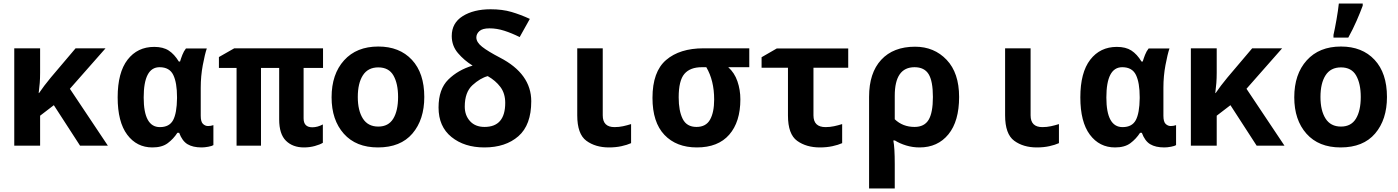

<svg xmlns="http://www.w3.org/2000/svg" viewBox="-20 -817 7840 1077"><path d="M205 0V-168L282 -227L429 0H585L372 -319L572 -546H404L265 -382Q226 -335 199 -295H197Q201 -326 203 -352Q205 -378 205 -409V-546H60V0Z M975 -72H985Q1002 -26 1032 -8Q1062 10 1111 10Q1128 10 1149 6Q1170 2 1177 -3V-115Q1162 -110 1147 -110Q1131 -110 1118.5 -122Q1106 -134 1106 -168V-325Q1106 -390 1117.5 -451.5Q1129 -513 1140 -545H1023Q1011 -530 1003 -509.5Q995 -489 990 -472H983Q958 -513 926.5 -533.5Q895 -554 845 -554Q751 -554 695.5 -482Q640 -410 640 -271Q640 -133 693.5 -61.5Q747 10 835 10Q889 10 921 -14Q953 -38 975 -72ZM786 -270Q786 -440 875 -440Q931 -440 952 -396.5Q973 -353 973 -272V-266Q972 -182 951 -143Q930 -104 877 -104Q786 -104 786 -270Z M1791 -16V-119Q1761 -103 1732 -103Q1683 -103 1683 -153V-436H1792V-546H1294L1208 -497V-436H1307V0H1444V-436H1546V-147Q1546 -65 1584 -27.5Q1622 10 1685 10Q1717 10 1746 2Q1775 -6 1791 -16Z M2360 -273Q2360 -407 2290.5 -481.5Q2221 -556 2102 -556Q1980 -556 1910 -478.5Q1840 -401 1840 -271Q1840 -144 1908.5 -67Q1977 10 2100 10Q2227 10 2293.5 -68Q2360 -146 2360 -273ZM1987 -273Q1987 -350 2015.5 -394.5Q2044 -439 2102 -439Q2161 -439 2187 -393.5Q2213 -348 2213 -273Q2213 -196 2186 -151.5Q2159 -107 2102 -107Q2044 -107 2015.5 -152Q1987 -197 1987 -273Z M2960 -249Q2960 -403 2784 -494Q2717 -529 2684.5 -554.5Q2652 -580 2652 -607Q2652 -627 2669 -642.5Q2686 -658 2726 -658Q2767 -658 2809 -644.5Q2851 -631 2895 -609L2952 -711Q2900 -735 2849 -750Q2798 -765 2732 -765Q2637 -765 2575.5 -726.5Q2514 -688 2514 -615Q2514 -560 2549 -519Q2584 -478 2631 -449Q2550 -425 2495 -371Q2440 -317 2440 -214Q2440 -107 2512.5 -48.5Q2585 10 2697 10Q2816 10 2888 -53Q2960 -116 2960 -249ZM2587 -219Q2587 -300 2630.5 -339.5Q2674 -379 2716 -390Q2760 -365 2787 -329Q2814 -293 2814 -240Q2814 -105 2698 -105Q2646 -105 2616.5 -137.5Q2587 -170 2587 -219Z M3520 -14V-121Q3498 -114 3475 -109Q3452 -104 3427 -104Q3361 -104 3361 -170V-546H3218V-170Q3218 -65 3269 -27.5Q3320 10 3396 10Q3434 10 3466 3Q3498 -4 3520 -14Z M4133 -260Q4133 -313 4116.5 -361Q4100 -409 4065 -440H4183V-546H3926Q3793 -546 3716.5 -480.5Q3640 -415 3640 -268Q3640 -131 3707 -60.5Q3774 10 3889 10Q4008 10 4070.5 -61.5Q4133 -133 4133 -260ZM3787 -271Q3787 -365 3819 -402.5Q3851 -440 3917 -440H3942Q3986 -365 3986 -259Q3986 -187 3963 -146Q3940 -105 3887 -105Q3832 -105 3809.5 -150Q3787 -195 3787 -271Z M4704 -14V-121Q4682 -114 4658.5 -109Q4635 -104 4611 -104Q4543 -104 4543 -170V-437H4738V-545H4337L4252 -496V-437H4400V-169Q4400 -64 4451.5 -27Q4503 10 4579 10Q4617 10 4649.5 3Q4682 -4 4704 -14Z M4999 -148V-280Q4999 -440 5110 -440Q5165 -440 5189 -401Q5213 -362 5213 -273Q5213 -185 5189 -145Q5165 -105 5110 -105Q5044 -105 4999 -148ZM4999 240V103Q4999 10 4991 -29H5000Q5027 -12 5063 -1Q5099 10 5138 10Q5240 10 5300 -63.5Q5360 -137 5360 -273Q5360 -408 5290 -481.5Q5220 -555 5113 -555Q4991 -555 4923 -481.5Q4855 -408 4855 -274V240Z M5920 -14V-121Q5898 -114 5875 -109Q5852 -104 5827 -104Q5761 -104 5761 -170V-546H5618V-170Q5618 -65 5669 -27.5Q5720 10 5796 10Q5834 10 5866 3Q5898 -4 5920 -14Z M6375 -72H6385Q6402 -26 6432 -8Q6462 10 6511 10Q6528 10 6549 6Q6570 2 6577 -3V-115Q6562 -110 6547 -110Q6531 -110 6518.5 -122Q6506 -134 6506 -168V-325Q6506 -390 6517.5 -451.5Q6529 -513 6540 -545H6423Q6411 -530 6403 -509.5Q6395 -489 6390 -472H6383Q6358 -513 6326.5 -533.5Q6295 -554 6245 -554Q6151 -554 6095.5 -482Q6040 -410 6040 -271Q6040 -133 6093.5 -61.5Q6147 10 6235 10Q6289 10 6321 -14Q6353 -38 6375 -72ZM6186 -270Q6186 -440 6275 -440Q6331 -440 6352 -396.5Q6373 -353 6373 -272V-266Q6372 -182 6351 -143Q6330 -104 6277 -104Q6186 -104 6186 -270Z M6805 0V-168L6882 -227L7029 0H7185L6972 -319L7172 -546H7004L6865 -382Q6826 -335 6799 -295H6797Q6801 -326 6803 -352Q6805 -378 6805 -409V-546H6660V0Z M7543 -606Q7569 -653 7589.5 -700Q7610 -747 7624 -785V-797H7490Q7486 -759 7477 -707.5Q7468 -656 7460 -621V-606ZM7760 -273Q7760 -407 7690.5 -481.5Q7621 -556 7502 -556Q7380 -556 7310 -478.5Q7240 -401 7240 -271Q7240 -144 7308.5 -67Q7377 10 7500 10Q7627 10 7693.5 -68Q7760 -146 7760 -273ZM7387 -273Q7387 -350 7415.5 -394.5Q7444 -439 7502 -439Q7561 -439 7587 -393.5Q7613 -348 7613 -273Q7613 -196 7586 -151.5Q7559 -107 7502 -107Q7444 -107 7415.5 -152Q7387 -197 7387 -273Z"/></svg>

Font: Noto Sans Mono UI
Style: Bold
Weight: 700
Designer: Monotype Design team
Foundry: Monotype Imaging Inc.
Version: 1.000